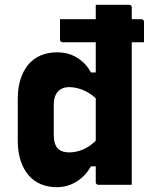

<svg xmlns="http://www.w3.org/2000/svg" viewBox="-20 -770 640 800"><path d="M230 -690H569Q574 -690 577 -687Q580 -684 580 -679Q580 -657 580 -636.5Q580 -616 580 -594H241Q236 -594 233 -597Q230 -600 230 -605Q230 -627 230 -647.5Q230 -668 230 -690ZM217 -552Q251 -552 277.5 -541.5Q304 -531 324.5 -512.5Q345 -494 359 -468H394V-345Q367 -376 333.5 -391.5Q300 -407 268 -407Q248 -407 233.5 -398.5Q219 -390 211.5 -373.5Q204 -357 204 -333V-209Q204 -188 208.5 -173.5Q213 -159 221 -151Q229 -143 241 -139Q253 -135 268 -135Q289 -135 310.5 -141.5Q332 -148 353.5 -162.5Q375 -177 394 -201V-77H359Q344 -50 322 -30.5Q300 -11 273.5 -0.5Q247 10 217 10Q180 10 149.5 -3Q119 -16 98 -41Q77 -66 65.5 -102Q54 -138 54 -184V-358Q54 -404 65.5 -440Q77 -476 98 -501Q119 -526 149.5 -539Q180 -552 217 -552ZM518 -750Q522 -750 524 -748.5Q526 -747 527.5 -745Q529 -743 529 -739Q529 -666 529 -592Q529 -518 529 -444Q529 -370 529 -296.5Q529 -223 529 -149Q529 -112 529 -75Q529 -38 529 0Q512 0 494.5 0Q477 0 459.5 0Q442 0 424.5 0Q407 0 390 0Q387 0 384.5 -1.5Q382 -3 380.5 -5Q379 -7 379 -11Q379 -91 379 -171Q379 -251 379 -330.5Q379 -410 379 -490Q379 -570 379 -650Q379 -675 379 -700Q379 -725 379 -750Q396 -750 413.5 -750Q431 -750 448.5 -750Q466 -750 483.5 -750Q501 -750 518 -750Z"/></svg>

Font: Recursive Monospace ExtraBold
Style: Regular
Weight: 800
Version: Version 1.047